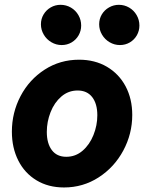

<svg xmlns="http://www.w3.org/2000/svg" viewBox="-20 -786 610 813"><path d="M30.3 -228.5Q30.3 -309.1 67.1 -379.2Q104 -449.2 169.2 -491.2Q234.4 -533.2 314.9 -533.2Q381.8 -533.2 432.9 -503.2Q483.9 -473.1 512 -420.2Q540 -367.2 540 -299.3Q540 -219.2 502 -148.4Q463.9 -77.6 397.7 -34.9Q331.5 7.8 251 7.8Q184.6 7.8 134.5 -22.5Q84.5 -52.7 57.4 -106.4Q30.3 -160.2 30.3 -228.5ZM392.1 -297.9Q392.1 -346.7 370.4 -374.8Q348.6 -402.8 308.6 -402.8Q269.5 -402.8 239.7 -377.2Q210 -351.6 194.1 -311Q178.2 -270.5 178.2 -227.5Q178.2 -178.7 199.5 -150.4Q220.7 -122.1 260.7 -122.1Q299.8 -122.1 329.6 -147.7Q359.4 -173.3 375.7 -214.1Q392.1 -254.9 392.1 -297.9ZM399.9 -683.1Q399.9 -706.1 411.1 -724.9Q422.4 -743.7 441.7 -754.6Q460.9 -765.6 483.4 -765.6Q506.8 -765.6 526.9 -753.9Q546.9 -742.2 558.6 -721.9Q570.3 -701.7 570.3 -677.7Q570.3 -655.8 559.6 -636.7Q548.8 -617.7 529.8 -606.4Q510.7 -595.2 487.8 -595.2Q464.4 -595.2 444.1 -607.2Q423.8 -619.1 411.9 -639.4Q399.9 -659.7 399.9 -683.1ZM153.3 -683.1Q153.3 -706.1 164.6 -724.9Q175.8 -743.7 194.8 -754.6Q213.9 -765.6 236.3 -765.6Q260.3 -765.6 280.3 -753.9Q300.3 -742.2 312 -721.9Q323.7 -701.7 323.7 -677.7Q323.7 -655.8 313 -636.7Q302.2 -617.7 283.2 -606.4Q264.2 -595.2 241.2 -595.2Q217.8 -595.2 197.5 -607.2Q177.2 -619.1 165.3 -639.4Q153.3 -659.7 153.3 -683.1Z"/></svg>

Font: Reddit Sans Vanilla ExtraBold
Style: Italic
Weight: 800
Italic angle: -11.25°
Designer: Stephen Hutchings
Version: Version 1.013